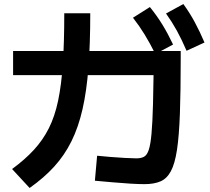

<svg xmlns="http://www.w3.org/2000/svg" viewBox="-20 -875 1040 953"><path d="M697 39Q668 39 627 36.5Q586 34 540.5 30Q495 26 451 22L462 -102Q490 -99 528 -96Q566 -93 601.5 -91Q637 -89 657 -89Q679 -89 694 -96.5Q709 -104 718 -130Q727 -156 732 -211Q737 -266 739.5 -360Q742 -454 744 -599L813 -502H45V-622H877V-585Q877 -423 873 -312Q869 -201 858.5 -131.5Q848 -62 828 -25Q808 12 776 25.5Q744 39 697 39ZM40 -36Q104 -83 148.5 -131.5Q193 -180 222.5 -238.5Q252 -297 268.5 -375.5Q285 -454 292 -560Q299 -666 299 -809H428Q428 -657 419 -539.5Q410 -422 389.5 -332.5Q369 -243 334.5 -173.5Q300 -104 249 -48Q198 8 127 58ZM751 -607Q724 -661 698 -703.5Q672 -746 640 -787L724 -840Q759 -797 786.5 -752Q814 -707 839 -654ZM906 -623Q882 -679 858 -722.5Q834 -766 804 -808L890 -855Q922 -811 947 -764.5Q972 -718 995 -664Z"/></svg>

Font: M PLUS 1 Code
Style: Bold
Weight: 700
Designer: Coji Morishita
Foundry: UNDERFOREST DESIGN
Version: Version 1.002